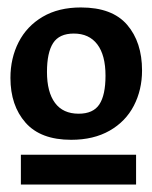

<svg xmlns="http://www.w3.org/2000/svg" viewBox="-20 -746 408 515"><path d="M8 -537Q8 -590 30 -633Q52 -676 94.5 -701Q137 -726 197 -726Q281 -726 321 -679.5Q361 -633 361 -557Q361 -505 339 -462.5Q317 -420 274 -395.5Q231 -371 171 -371Q89 -371 48.5 -417Q8 -463 8 -537ZM263 -543Q263 -598 241 -627Q219 -656 178 -656Q139 -656 122.5 -630.5Q106 -605 106 -553Q106 -499 127.5 -470Q149 -441 191 -441Q230 -441 246.5 -466Q263 -491 263 -543ZM36 -331H345V-251H36Z"/></svg>

Font: Enriqueta
Style: Bold
Weight: 700
Designer: Viviana Monsalve, Gustavo Ibarra
Foundry: 72Puntos
Version: Version 2.000